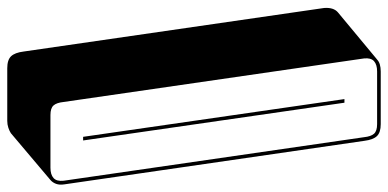

<svg xmlns="http://www.w3.org/2000/svg" viewBox="-290 -570 1069 529"><g transform="rotate(90 244.5 -305.5)"><path d="M358 -774Q356 -793 348.5 -801.5Q341 -810 322 -810H177Q158 -810 148.5 -801.5Q139 -793 141 -774L261 54Q263 73 270.5 81.5Q278 90 297 90H442Q461 90 470.5 81.5Q480 73 478 54ZM313 209H168Q145 209 135 198.5Q125 188 122 164L2 -664Q1 -677 4 -686.5Q7 -696 14 -702L144 -810L143 -809Q149 -815 157.5 -817.5Q166 -820 177 -820H322Q345 -820 355 -809.5Q365 -799 368 -775L488 52Q490 65 486.5 74.5Q483 84 476 90L347 199Q341 203 332 206Q323 209 313 209ZM263 -720 367 0H357L253 -720Z"/></g></svg>

Font: Bungee Shade
Style: Regular
Weight: 400
Designer: David Jonathan Ross
Foundry: David Jonathan Ross
Version: Version 1.000;PS 1.0;hotconv 1.0.72;makeotf.lib2.5.5900